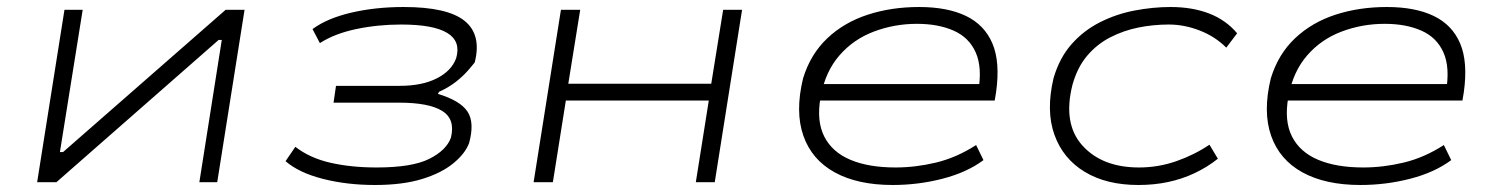

<svg xmlns="http://www.w3.org/2000/svg" viewBox="-20 -520 4275 548"><path d="M86 0 164 -492H216L151 -86H160L624 -492H678L600 0H549L613 -406H604L141 0Z M1050 8Q970 8 901.5 -9.5Q833 -27 795 -60L823 -101Q864 -69 923 -55.5Q982 -42 1055 -42Q1156 -42 1205 -66.5Q1254 -91 1267 -127Q1280 -180 1242 -203.5Q1204 -227 1119 -227H932L939 -275H1121Q1185 -275 1227 -296.5Q1269 -318 1282 -354Q1296 -402 1256.5 -426Q1217 -450 1125 -450Q1058 -450 996.5 -437Q935 -424 893 -397L872 -437Q914 -468 983 -484Q1052 -500 1132 -500Q1257 -500 1306 -460.5Q1355 -421 1335 -342Q1329 -334 1315 -318Q1301 -302 1280.5 -286Q1260 -270 1233 -258L1230 -252Q1293 -233 1314 -202Q1335 -171 1319 -112Q1308 -82 1274 -54Q1240 -26 1184.5 -9Q1129 8 1050 8Z M1503 0 1581 -492H1636L1602 -281H2010L2044 -492H2098L2020 0H1966L2003 -233H1595L1558 0Z M2528 8Q2428 8 2362.5 -28Q2297 -64 2273 -132.5Q2249 -201 2272 -296Q2293 -365 2341 -410.5Q2389 -456 2456.5 -478Q2524 -500 2603 -500Q2684 -500 2737 -474.5Q2790 -449 2812.5 -396Q2835 -343 2823 -257L2819 -233H2298L2305 -280H2803L2772 -258Q2784 -327 2765 -370Q2746 -413 2702 -432.5Q2658 -452 2597 -452Q2533 -452 2474.5 -430Q2416 -408 2376 -362Q2336 -316 2323 -247L2322 -242Q2310 -175 2332.5 -130.5Q2355 -86 2407 -64Q2459 -42 2536 -42Q2593 -42 2651.5 -56Q2710 -70 2766 -106L2787 -63Q2740 -28 2670.5 -10Q2601 8 2528 8Z M3229 8Q3138 8 3076 -29.5Q3014 -67 2989.5 -135.5Q2965 -204 2987 -297Q3004 -355 3038.5 -394Q3073 -433 3119.5 -456.5Q3166 -480 3218.5 -490Q3271 -500 3321 -500Q3383 -500 3431 -481.5Q3479 -463 3511 -425L3480 -384Q3448 -416 3404 -433Q3360 -450 3316 -450Q3272 -450 3229.5 -441.5Q3187 -433 3149 -413.5Q3111 -394 3083 -361Q3055 -328 3041 -278Q3013 -167 3069.5 -104.5Q3126 -42 3231 -42Q3286 -42 3337.5 -60Q3389 -78 3432 -107L3456 -67Q3426 -43 3390 -26Q3354 -9 3314 -0.5Q3274 8 3229 8Z M3863 8Q3763 8 3697.5 -28Q3632 -64 3608 -132.5Q3584 -201 3607 -296Q3628 -365 3676 -410.5Q3724 -456 3791.5 -478Q3859 -500 3938 -500Q4019 -500 4072 -474.5Q4125 -449 4147.5 -396Q4170 -343 4158 -257L4154 -233H3633L3640 -280H4138L4107 -258Q4119 -327 4100 -370Q4081 -413 4037 -432.5Q3993 -452 3932 -452Q3868 -452 3809.5 -430Q3751 -408 3711 -362Q3671 -316 3658 -247L3657 -242Q3645 -175 3667.5 -130.5Q3690 -86 3742 -64Q3794 -42 3871 -42Q3928 -42 3986.5 -56Q4045 -70 4101 -106L4122 -63Q4075 -28 4005.5 -10Q3936 8 3863 8Z"/></svg>

Font: Nunito Sans 7pt Expanded ExtraLight
Style: Italic
Weight: 250
Width: 7
Italic angle: -9°
Designer: Vernon Adams
Foundry: Vernon Adams
Version: Version 3.101;gftools[0.9.27]